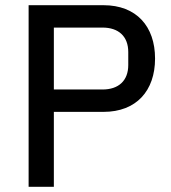

<svg xmlns="http://www.w3.org/2000/svg" viewBox="-20 -718 656 738"><path d="M187 0V-288H378C504 -288 576 -369 576 -493C576 -617 504 -698 378 -698H90V0ZM187 -612H374C436 -612 473 -578 473 -518V-468C473 -408 436 -374 374 -374H187Z"/></svg>

Font: IBM Plex Thai Text
Style: Regular
Weight: 450
Designer: Mike Abbink, Paul van der Laan, Pieter van Rosmalen, Ben Mitchell, Mark Frömberg
Foundry: Bold Monday
Version: Version 1.0